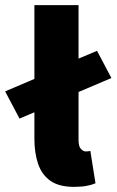

<svg xmlns="http://www.w3.org/2000/svg" viewBox="-36 -716 454 748"><path d="M40 -254 -16 -360 106 -412 252 -480 342 -518 398 -412 252 -350 106 -282ZM252 12Q194 12 160.5 -11.5Q127 -35 112.5 -77.5Q98 -120 98 -176V-696H270V-170Q270 -145 279.5 -135.5Q289 -126 298 -126Q303 -126 306.5 -126.5Q310 -127 316 -128L336 -2Q323 4 302 8Q281 12 252 12Z"/></svg>

Font: Mada Black
Style: Regular
Weight: 900
Designer: Khaled Hosny
Version: Version 1.5